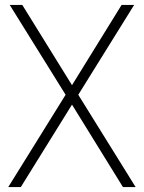

<svg xmlns="http://www.w3.org/2000/svg" viewBox="-20 -760 584 780"><path d="M298 -375 531 0H479.5L272.5 -335L64.5 0H13.5L246.5 -375L19.5 -740H70.5L272.5 -414L474 -740H525Z"/></svg>

Font: Encode Sans Condensed ExLight
Style: Regular
Weight: 275
Width: 3
Designer: Multiple Designers
Foundry: Impallari Type
Version: Version 2.000